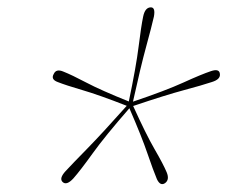

<svg xmlns="http://www.w3.org/2000/svg" viewBox="-20 -784 603 509"><path d="M417.5 -298.5Q405 -290 396 -309Q386.5 -331.5 371.2 -376.2Q356 -421 323 -497Q258 -422.5 225.5 -377.2Q193 -332 174.5 -311Q156.5 -291.5 146 -301.5Q136 -311 154 -330.5Q173 -351 211.8 -390.5Q250.5 -430 316 -503.5Q242 -532.5 198.2 -545.2Q154.5 -558 133 -566.5Q114 -573.5 122.5 -588Q129 -602.5 148.5 -594Q170 -585.5 209 -565Q248 -544.5 321.5 -515Q341 -608 347.5 -660.8Q354 -713.5 359.5 -740Q364.5 -764.5 380 -764.5Q392.5 -764.5 388 -740Q382 -713.5 367.5 -660.5Q353 -607.5 332.5 -514.5Q418.5 -543.5 466.2 -565.2Q514 -587 539.5 -595.5Q562 -603 563 -587.5Q564.5 -573.5 541.5 -566.5Q516 -558 467.5 -545Q419 -532 333 -503Q367 -428 390 -388.2Q413 -348.5 422 -327Q430 -307.5 417.5 -298.5ZM325.5 -506.5V-507Z"/></svg>

Font: Fraunces 144pt S050 Thin
Style: Italic
Weight: 100
Italic angle: -16°
Version: Version 1.000; ttfautohint (v1.8.3)